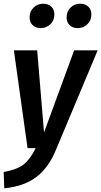

<svg xmlns="http://www.w3.org/2000/svg" viewBox="-36 -801 548 1038"><path d="M269 3Q228 105 160.5 156Q93 207 -13 217L-16 129Q55 116 90.5 89Q126 62 157 0H113L39 -529H165L202 -85L365 -529H492ZM124 -707Q124 -739 145.5 -760Q167 -781 198 -781Q225 -781 241.5 -765Q258 -749 258 -723Q258 -691 236.5 -670Q215 -649 184 -649Q157 -649 140.5 -665Q124 -681 124 -707ZM324 -707Q324 -739 345.5 -760Q367 -781 398 -781Q425 -781 441.5 -765Q458 -749 458 -723Q458 -691 436.5 -670Q415 -649 384 -649Q357 -649 340.5 -665Q324 -681 324 -707Z"/></svg>

Font: Fira Sans Condensed Medium
Style: Italic
Weight: 500
Width: 3
Italic angle: -8°
Designer: bBox Type GmbH & Carrois Corporate GbR & Edenspiekermann AG
Foundry: bBox Type GmbH & Carrois Corporate GbR & Edenspiekermann AG
Version: Version 4.301